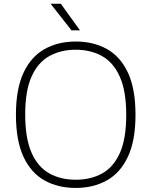

<svg xmlns="http://www.w3.org/2000/svg" viewBox="-20 -964 784 994"><path d="M372 9Q280 9 210.2 -30Q140.5 -69 101.5 -152.5Q62.5 -236 62.5 -370Q62.5 -504 101.8 -587.5Q141 -671 211 -710Q281 -749 372 -749Q464 -749 533.8 -710Q603.5 -671 642.5 -587.5Q681.5 -504 681.5 -370Q681.5 -236 642.2 -152.5Q603 -69 533 -30Q463 9 372 9ZM372 -33.5Q450 -33.5 509 -66.2Q568 -99 600.8 -172.5Q633.5 -246 633.5 -368Q633.5 -492 600.5 -566.2Q567.5 -640.5 508.8 -673.5Q450 -706.5 372 -706.5Q294.5 -706.5 235.5 -673.8Q176.5 -641 143.5 -567.8Q110.5 -494.5 110.5 -372Q110.5 -248 143.2 -173.8Q176 -99.5 235 -66.5Q294 -33.5 372 -33.5ZM350 -807 242 -944.5H295L394 -807Z"/></svg>

Font: Encode Sans SemiExpanded ExtraLight
Style: Regular
Weight: 250
Width: 6
Designer: Multiple Designers
Foundry: Impallari Type
Version: Version 3.002